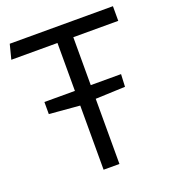

<svg xmlns="http://www.w3.org/2000/svg" viewBox="-131 -813 815 911"><g transform="rotate(-20 276.5 -357.0)"><path d="M236 -324V0H316V-329L466 -335L469 -398H316V-640H543V-714H22L3 -640H236V-398H82V-337Z"/></g></svg>

Font: Frost Regular
Style: Regular
Weight: 400
Designer: Lee Frost
Foundry: Lee Frost for Ice Communication Norge AS
Version: Version 2.011;hotconv 1.0.107;makeotfexe 2.5.65593